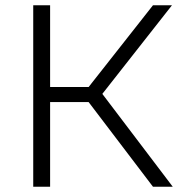

<svg xmlns="http://www.w3.org/2000/svg" viewBox="-20 -708 708 728"><path d="M106 0H170V-321H316L560 0H635L368 -352L632 -688H560L316 -378H170V-688H106Z"/></svg>

Font: Saira UNSAM Light SC
Style: Regular
Weight: 300
Designer: Hector Gatti with collaboration of the Omnibus-Type team
Foundry: Omnibus-Type
Version: Version 1.072;PS 001.072;hotconv 1.0.88;makeotf.lib2.5.64775